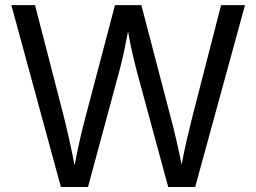

<svg xmlns="http://www.w3.org/2000/svg" viewBox="-20 -748 1025 768"><path d="M223.6 0 25.4 -727.5H120.1L235.4 -281.2Q247.1 -234.4 257.8 -186Q268.6 -137.7 278.3 -86.4Q288.1 -137.7 298.8 -186Q309.6 -234.4 322.3 -281.2L439.9 -727.5H545.4L662.1 -281.2Q686.5 -189.9 706.5 -89.4Q715.8 -139.6 726.8 -187.3Q737.8 -234.9 749.5 -281.2L864.3 -727.5H960L760.7 0H652.8L527.8 -460.9Q518.6 -495.6 509.5 -535.2Q500.5 -574.7 492.2 -622.6Q483.9 -578.1 475.6 -539.3Q467.3 -500.5 456.5 -460.9L332 0Z"/></svg>

Font: Inter-Regular
Style: Regular
Weight: 400
Designer: Rasmus Andersson
Foundry: rsms
Version: Version 4.000;git-a52131595